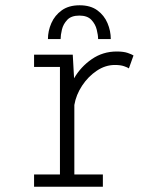

<svg xmlns="http://www.w3.org/2000/svg" viewBox="-20 -707 590 727"><path d="M109 0V-46.5H207V-453.5H109V-500H255.5L260.5 -410.5Q285.5 -454 327.5 -483Q369.5 -512 422 -512Q448 -512 463.8 -506.5Q479.5 -501 485.5 -497L468 -448Q463.5 -451.5 450 -456.2Q436.5 -461 415 -461Q379 -461 346.5 -439.2Q314 -417.5 291 -382.8Q268 -348 261.5 -309.5V-46.5H369.5V0ZM281.5 -687Q322.5 -687 348.5 -668Q374.5 -649 387 -619.5Q399.5 -590 399.5 -559H351.5Q351.5 -574 346.2 -595Q341 -616 325.8 -632Q310.5 -648 280.5 -648Q250 -648 234.8 -632Q219.5 -616 214.5 -595Q209.5 -574 209.5 -559H161.5Q161.5 -590 174.5 -619.5Q187.5 -649 214 -668Q240.5 -687 281.5 -687Z"/></svg>

Font: Trispace SemiCondensed ExtraLight
Style: Regular
Weight: 200
Width: 4
Designer: Tyler Finck
Foundry: Etcetera Type Company
Version: Version 1.210; ttfautohint (v1.8.3)